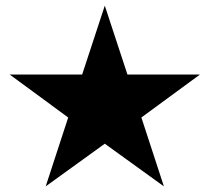

<svg xmlns="http://www.w3.org/2000/svg" viewBox="-20 -810 741 679"><path d="M14.2 -546.4H270.5L350.6 -790L430.7 -546.4H687L480 -394.5L559.6 -150.9L350.6 -301.8L141.6 -150.9L221.2 -394.5Z"/></svg>

Font: Vazir UI
Style: Bold-UI
Weight: 700
Designer: Saber Rastikerdar
Foundry: Saber Rastikerdar
Version: Version 30.1.0